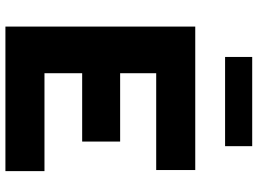

<svg xmlns="http://www.w3.org/2000/svg" viewBox="-141 -809 950 708"><g transform="rotate(90 334.0 -455.0)"><path d="M78 0V-700H607V-556H250V-423H502V-283H250V-144H611V0ZM190 -810V-910H519V-810Z"/></g></svg>

Font: Red Hat Text
Style: Bold
Weight: 700
Designer: Pentagram, MCKL
Foundry: MCKL
Version: Version 1.030